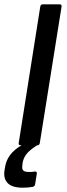

<svg xmlns="http://www.w3.org/2000/svg" viewBox="-37 -675 312 892"><path d="M60 0Q48 0 50 -11L150 -644Q152 -655 162 -655H239Q251 -655 249 -644L148 -11Q146 0 137 0ZM69 197Q19 197 -1.5 175.5Q-22 154 -16 116L-13 99Q-6 57 28 25.5Q62 -6 124 -25L145 -6Q107 17 90 36Q73 55 68 81L67 92Q64 111 71.5 117.5Q79 124 99 124Q107 124 112.5 123.5Q118 123 124 122Q129 121 132 123.5Q135 126 134 132L126 182Q124 191 115 193Q104 195 93 196Q82 197 69 197Z"/></svg>

Font: Sofia Sans SemiBold
Style: Italic
Weight: 600
Italic angle: -9°
Designer: Botio Nikoltchev, Ani Petrova
Foundry: lettersoup
Version: Version 4.100-B